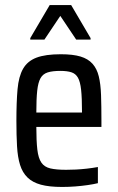

<svg xmlns="http://www.w3.org/2000/svg" viewBox="-20 -733 467 761"><path d="M226 8Q175 8 142 -1Q109 -10 89 -29.5Q69 -49 59.5 -79.5Q50 -110 47.5 -153.5Q45 -197 45 -254Q45 -328 49.5 -379Q54 -430 71.5 -460.5Q89 -491 124.5 -504.5Q160 -518 221 -518Q269 -518 299 -509Q329 -500 346.5 -480.5Q364 -461 371.5 -430.5Q379 -400 380.5 -356Q382 -312 382 -255V-230H124Q124 -174 128 -140Q132 -106 144 -88.5Q156 -71 179.5 -65.5Q203 -60 242 -60Q261 -60 281 -61Q301 -62 323.5 -64.5Q346 -67 368 -71V-7Q352 -3 328 0.5Q304 4 278 6Q252 8 226 8ZM305 -265V-290Q305 -345 301.5 -377Q298 -409 289 -425Q280 -441 263 -446.5Q246 -452 219 -452Q188 -452 169 -446Q150 -440 140.5 -423Q131 -406 127.5 -373.5Q124 -341 124 -287H326ZM100 -576V-582L177 -713H262L339 -582V-576H282L219 -670L156 -576Z"/></svg>

Font: Saira Condensed Medium
Style: Regular
Weight: 500
Width: 3
Designer: Hector Gatti with collaboration of the Omnibus-Type team
Foundry: Omnibus-Type
Version: Version 1.101